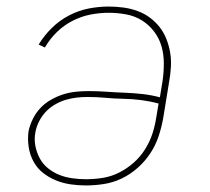

<svg xmlns="http://www.w3.org/2000/svg" viewBox="-20 -558 640 586"><path d="M242 8Q218 8 194.5 4.5Q171 1 149.5 -8Q128 -17 110.5 -31Q93 -45 82 -65.5Q71 -86 67.5 -109.5Q64 -133 67 -157Q71 -176 80 -194.5Q89 -213 103 -228Q117 -243 135.5 -253.5Q154 -264 173 -270Q192 -276 211.5 -278Q231 -280 250 -280Q278 -280 305.5 -278Q333 -276 360.5 -275Q388 -274 415 -271Q442 -268 468 -261L476 -310Q480 -337 480 -364.5Q480 -392 473 -416.5Q466 -441 450.5 -461.5Q435 -482 413.5 -495.5Q392 -509 365.5 -514Q339 -519 312 -519Q284 -519 256 -513.5Q228 -508 201.5 -494.5Q175 -481 153.5 -460Q132 -439 117 -413L98 -422Q115 -450 138.5 -473Q162 -496 191 -511Q220 -526 250.5 -532Q281 -538 312 -538Q334 -538 356.5 -535Q379 -532 399.5 -524.5Q420 -517 437 -504.5Q454 -492 467 -475.5Q480 -459 488 -438.5Q496 -418 499.5 -396.5Q503 -375 501.5 -352Q500 -329 496 -307L478 -197Q473 -169 464 -142Q455 -115 439 -90.5Q423 -66 400.5 -46Q378 -26 352 -13.5Q326 -1 298 3.5Q270 8 242 8ZM242 -11Q267 -11 293 -15Q319 -19 343 -31Q367 -43 387.5 -61Q408 -79 422.5 -102Q437 -125 445 -149.5Q453 -174 457 -200L464 -242Q438 -249 411 -252.5Q384 -256 356.5 -256.5Q329 -257 302 -259.5Q275 -262 247 -262Q230 -262 213 -260Q196 -258 179.5 -253Q163 -248 147 -238.5Q131 -229 119 -216Q107 -203 99 -187Q91 -171 88 -154Q84 -133 88 -112.5Q92 -92 101.5 -74.5Q111 -57 126.5 -44.5Q142 -32 160.5 -24.5Q179 -17 200 -14Q221 -11 242 -11Z"/></svg>

Font: Iosevka Slab Thin Extended
Style: Italic
Weight: 100
Width: 7
Italic angle: -9°
Monospace: yes
Designer: Belleve Invis
Foundry: Belleve Invis
Version: Version 11.1.0; ttfautohint (v1.8.3)